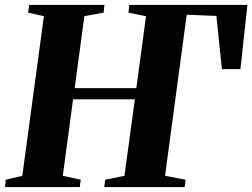

<svg xmlns="http://www.w3.org/2000/svg" viewBox="-28 -763 1028 783"><path d="M-7.5 0 -4.5 -30 63 -46 151 -697 86.5 -711.5 91 -743H398L394.5 -711.5L316 -697L276.5 -403.5H528L567.5 -697L496 -711.5L499.5 -743H981L952.5 -481H877L854.5 -698L733.5 -703L645 -46L729 -30L725 0H397L401 -30L479.5 -46L522 -358H270L228 -46L301 -30L297.5 0Z"/></svg>

Font: Merriweather 96pt ExtraBold
Style: Italic
Weight: 800
Italic angle: -7.8°
Version: Version 2.101